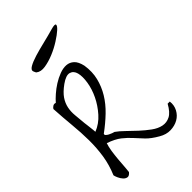

<svg xmlns="http://www.w3.org/2000/svg" viewBox="-246 -901 991 991"><g transform="rotate(-45 250.0 -405.0)"><path d="M335 -26.4Q295.9 -48.8 273.9 -71.8Q252 -94.7 232.4 -116.7Q212.9 -138.7 187.5 -158.7Q162.1 -178.7 117.2 -194.3Q110.4 -174.8 106.4 -148.4Q102.5 -122.1 100.1 -95.2Q97.7 -68.4 96.2 -44.4Q94.7 -20.5 92.8 -7.8Q80.1 7.8 68.4 5.9Q56.6 3.9 47.4 -6.3Q38.1 -16.6 31.7 -30.8Q25.4 -44.9 24.4 -52.7Q46.9 -105.5 55.2 -159.2Q63.5 -212.9 63 -269.5Q62.5 -326.2 56.6 -386.7Q50.8 -447.3 46.9 -513.7Q51.8 -521.5 60.1 -526.4Q68.4 -531.2 78.1 -527.3Q90.8 -542 111.3 -560.1Q131.8 -578.1 155.8 -593.3Q179.7 -608.4 205.6 -618.2Q231.4 -627.9 253.9 -626.5Q276.4 -625 293.5 -609.4Q310.5 -593.8 318.4 -558.6Q326.2 -507.8 315.4 -463.9Q304.7 -419.9 280.8 -380.4Q256.8 -340.8 220.7 -306.2Q184.6 -271.5 140.6 -239.3Q137.7 -233.4 143.1 -228Q148.4 -222.7 156.7 -218.3Q165 -213.9 173.8 -210.9Q182.6 -208 186.5 -207Q206.1 -193.4 229.5 -170.4Q252.9 -147.5 278.8 -123.5Q304.7 -99.6 331.5 -80.1Q358.4 -60.5 384.8 -55.2Q411.1 -49.8 436 -62.5Q460.9 -75.2 483.4 -116.2H499Q502.9 -86.9 489.7 -62Q476.6 -37.1 452.6 -23.4Q428.7 -9.8 397.5 -8.8Q366.2 -7.8 335 -26.4ZM109.4 -347.7Q110.4 -343.8 111.3 -333.5Q112.3 -323.2 113.8 -312Q115.2 -300.8 116.2 -291Q117.2 -281.2 117.2 -277.3Q159.2 -293.9 190.4 -329.1Q221.7 -364.3 241.2 -404.8Q260.7 -445.3 267.1 -485.8Q273.4 -526.4 266.6 -552.7Q259.8 -579.1 237.8 -585.4Q215.8 -591.8 178.7 -565.4Q143.6 -540 127.4 -516.1Q111.3 -492.2 106 -466.3Q100.6 -440.4 103.5 -411.6Q106.4 -382.8 109.4 -347.7ZM119.1 -709Q117.2 -710 114.7 -715.8Q112.3 -721.7 111.3 -723.6Q105.5 -737.3 125.5 -749Q145.5 -760.7 179.2 -771Q212.9 -781.2 253.9 -791Q294.9 -800.8 332 -811.5Q363.3 -820.3 364.7 -812Q366.2 -803.7 348.6 -787.6Q331.1 -771.5 300.3 -752Q269.5 -732.4 235.4 -718.3Q201.2 -704.1 169.4 -699.2Q137.7 -694.3 119.1 -709Z"/></g></svg>

Font: Give You Glory
Style: Regular
Weight: 400
Designer: Kimberly Geswein
Foundry: Kimberly Geswein
Version: Version 1.002